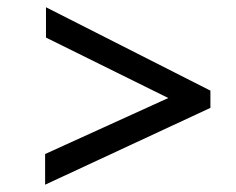

<svg xmlns="http://www.w3.org/2000/svg" viewBox="-20 -545 653 532"><path d="M105 -33.2V-118.2L446.3 -273.4L107.4 -440.9V-524.9L563 -293.9V-246.1Z"/></svg>

Font: Muli
Style: Regular
Weight: 400
Designer: Vernon Adams
Foundry: newtypography
Version: Version 2; ttfautohint (v1.00rc1.6-4cba) -l 8 -r 50 -G 200 -